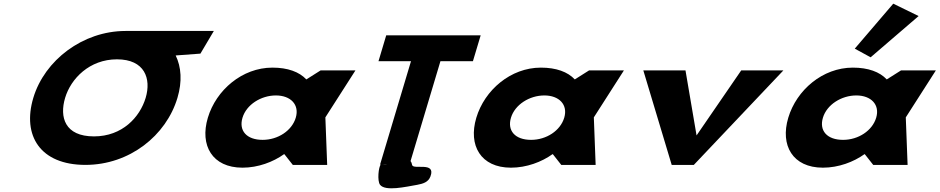

<svg xmlns="http://www.w3.org/2000/svg" viewBox="-20 -895 5099 1042"><path d="M333.4 -363.9C364.6 -468.4 465.6 -572.8 614.5 -573L614.5 -573L614.9 -573H615C765.2 -573 801.8 -468.5 770.5 -363.9C739.2 -259.4 644.2 -154.8 489.9 -154.8C331.5 -154.8 302.1 -259.4 333.4 -363.9ZM660.5 -727 660.5 -726.9C429.7 -726.6 222.1 -568.6 160.8 -363.9C99.6 -159.1 198.2 -0.1 443.6 -0.1C682.9 -0.1 881.8 -159.1 943 -363.9C969.5 -452.3 963.9 -531.9 933.4 -594L1067.7 -604L1140.5 -727Z M1108 -256C1063.1 -106 1131.9 15 1296 15C1380.7 15 1462.5 -16 1521.1 -58H1523.5L1569.1 0H1755.6L1745.8 -258L1909.1 -513H1720.1L1642.5 -464C1604 -505 1541.9 -528 1458.4 -528C1294.3 -528 1152.8 -406 1108 -256ZM1296 -256C1317.2 -327 1396.3 -377 1477.3 -377C1557.2 -377 1606.4 -327 1585.1 -256C1564.2 -186 1488.7 -136 1405.3 -136C1318.1 -136 1275 -186 1296 -256Z M2034.1 -562.9H2210.5L2042.7 -1.9L2046.6 -1.8C2034.5 9.2 2026.2 87 2042.7 108C2071.6 144.6 2180.9 119 2244.5 108C2276.3 102 2304.2 93.7 2315.9 63C2348.1 -21 2221.5 28.7 2216.5 0C2215 -9.2 2212.1 -16 2208.1 -20.9L2370.3 -562.9H2546.6L2588.6 -703.1H2076ZM2081.7 -1.1C2073 -0.1 2064.4 -0.1 2056 -1.6Z M2565 -256C2520.1 -106 2588.9 15 2753 15C2837.7 15 2919.5 -16 2978.1 -58H2980.5L3026.1 0H3212.6L3202.8 -258L3366.1 -513H3177.1L3099.5 -464C3061 -505 2998.9 -528 2915.4 -528C2751.3 -528 2609.8 -406 2565 -256ZM2753 -256C2774.2 -327 2853.3 -377 2934.3 -377C3014.2 -377 3063.4 -327 3042.1 -256C3021.2 -186 2945.7 -136 2862.3 -136C2775.1 -136 2732 -186 2753 -256Z M3700.2 -513H3471.3L3625.4 0H3745.4L4231.6 -513H4002.7L3760.3 -160Z M4618.9 -631 4705 -584 4965.4 -807.9 4827.8 -875.1ZM4446 -256C4467.2 -327 4546.3 -377 4627.3 -377C4707.2 -377 4756.4 -327 4735.1 -256C4714.2 -186 4638.7 -136 4555.3 -136C4468.1 -136 4425 -186 4446 -256ZM4258 -256C4213.1 -106 4281.9 15 4446 15C4530.7 15 4612.5 -16 4671.1 -58H4673.5L4719.1 0H4905.6L4895.8 -258L5059.1 -513H4870.1L4792.5 -464C4754 -505 4691.9 -528 4608.4 -528C4444.3 -528 4302.8 -406 4258 -256Z"/></svg>

Font: Hussar
Style: BdSuprExtOblThree
Weight: 700
Foundry: Cannot Into Space Fonts
Version: Version 2.00